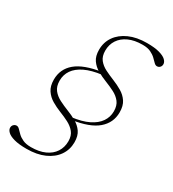

<svg xmlns="http://www.w3.org/2000/svg" viewBox="-207 -801 941 1042"><g transform="rotate(30 264.0 -280.0)"><path d="M279.5 -421.5Q216.5 -413.5 175.5 -393.8Q134.5 -374 114.5 -345Q94.5 -316 94.5 -279Q94.5 -243 111.8 -221.2Q129 -199.5 156 -185.8Q183 -172 213.2 -160.2Q243.5 -148.5 270.5 -133.2Q297.5 -118 314.8 -93.5Q332 -69 332 -29Q332 17.5 306.8 54Q281.5 90.5 234.8 111.2Q188 132 123.5 132Q75.5 132 45.8 123.8Q16 115.5 2.8 102.8Q-10.5 90 -10.5 77Q-10.5 64.5 -2.5 57Q5.5 49.5 15.5 49.5Q25 49.5 34 59Q43 68.5 55.8 81Q68.5 93.5 88.8 102.8Q109 112 140 112Q190.5 112 226.5 95.8Q262.5 79.5 281.5 50.2Q300.5 21 300.5 -17Q300.5 -52 283.2 -73Q266 -94 239.2 -107.8Q212.5 -121.5 182.5 -133.2Q152.5 -145 125.8 -160.8Q99 -176.5 81.8 -202Q64.5 -227.5 64.5 -268Q64.5 -334.5 114.5 -376.5Q164.5 -418.5 271 -434.5ZM433 -281Q433 -317 416 -338.8Q399 -360.5 372 -374.2Q345 -388 314.8 -399.8Q284.5 -411.5 257.5 -426.8Q230.5 -442 213.2 -466.5Q196 -491 196 -531Q196 -578 221.2 -614.2Q246.5 -650.5 293.2 -671.5Q340 -692.5 404 -692.5Q453 -692.5 482.2 -684.2Q511.5 -676 524.8 -663.2Q538 -650.5 538 -637Q538 -625 530.5 -617.5Q523 -610 512.5 -610Q503 -610 494 -619.2Q485 -628.5 472 -641Q459 -653.5 439.2 -663Q419.5 -672.5 388 -672.5Q337.5 -672.5 301.5 -656Q265.5 -639.5 246.5 -610.5Q227.5 -581.5 227.5 -543.5Q227.5 -508.5 244.5 -487.2Q261.5 -466 288.5 -452.5Q315.5 -439 345.5 -427Q375.5 -415 402.2 -399.2Q429 -383.5 446 -358.2Q463 -333 463 -292Q463 -227 413.2 -184.2Q363.5 -141.5 256.5 -126L248.5 -138.5Q311.5 -146.5 352.2 -166.5Q393 -186.5 413 -216Q433 -245.5 433 -281Z"/></g></svg>

Font: Newsreader ExtraLight
Style: Italic
Weight: 250
Italic angle: -17°
Designer: Hugues Gentile
Foundry: Production Type
Version: Version 1.003